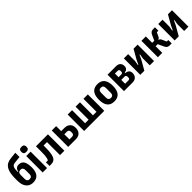

<svg xmlns="http://www.w3.org/2000/svg" viewBox="477 -2539 4339 4339"><g transform="rotate(-45 2646.0 -370.0)"><path d="M258 12Q195 12 144.5 -19Q94 -50 64 -116Q48 -151 41.5 -198Q35 -245 35 -323Q35 -429 49.5 -504Q64 -579 94.5 -627Q125 -675 172.5 -701Q220 -727 287 -734L449 -752V-617L286 -599Q256 -596 236 -585.5Q216 -575 204 -553.5Q192 -532 187 -496.5Q182 -461 181 -407H197Q205 -459 237 -485Q269 -511 315 -511Q366 -511 403 -485.5Q440 -460 460 -404.5Q480 -349 480 -259Q480 -166 455 -106Q430 -46 380.5 -17Q331 12 258 12ZM259 -100Q297 -100 316.5 -121.5Q336 -143 336 -187V-310Q336 -354 316.5 -376.5Q297 -399 259 -399Q221 -399 201 -376.5Q181 -354 181 -310V-187Q181 -143 201 -121.5Q221 -100 259 -100Z M642 -589Q599 -589 579.5 -608Q560 -627 560 -658V-680Q560 -712 579.5 -730.5Q599 -749 642 -749Q685 -749 704.5 -730.5Q724 -712 724 -680V-658Q724 -627 704.5 -608Q685 -589 642 -589ZM572 0V-525H712V0Z M786 6V-109H847Q859 -128 867 -157.5Q875 -187 879 -234Q883 -281 883 -353V-525H1266V0H1126V-416H1017V-347Q1017 -252 1008.5 -190Q1000 -128 985 -91Q970 -54 949 -33Q929 -13 900 -3.5Q871 6 827 6Z M1388 0V-525H1528V-364H1635Q1689 -364 1729.5 -343Q1770 -322 1792.5 -281.5Q1815 -241 1815 -182Q1815 -124 1792.5 -83Q1770 -42 1729.5 -21Q1689 0 1635 0ZM1528 -100H1609Q1641 -100 1658 -116Q1675 -132 1675 -163V-201Q1675 -232 1658 -248Q1641 -264 1609 -264H1528Z M1897 0V-525H2037V-109H2149V-525H2289V-109H2401V-525H2541V0Z M2856 12Q2783 12 2733.5 -18Q2684 -48 2658.5 -109Q2633 -170 2633 -262Q2633 -355 2658.5 -416Q2684 -477 2733.5 -507Q2783 -537 2856 -537Q2929 -537 2978.5 -507Q3028 -477 3053.5 -416Q3079 -355 3079 -262Q3079 -170 3053.5 -109Q3028 -48 2978.5 -18Q2929 12 2856 12ZM2856 -99Q2894 -99 2913.5 -121.5Q2933 -144 2933 -189V-336Q2933 -381 2913.5 -403.5Q2894 -426 2856 -426Q2818 -426 2798.5 -403.5Q2779 -381 2779 -336V-189Q2779 -144 2798.5 -121.5Q2818 -99 2856 -99Z M3171 0V-525H3445Q3511 -525 3546 -489.5Q3581 -454 3581 -395Q3581 -346 3556.5 -318.5Q3532 -291 3480 -284V-268Q3539 -263 3569 -233Q3599 -203 3599 -150Q3599 -104 3581 -70.5Q3563 -37 3529.5 -18.5Q3496 0 3447 0ZM3307 -100H3412Q3435 -100 3447 -111Q3459 -122 3459 -145V-177Q3459 -199 3447 -211Q3435 -223 3412 -223H3307ZM3307 -309H3396Q3416 -309 3428 -321Q3440 -333 3440 -353V-382Q3440 -402 3427.5 -414Q3415 -426 3396 -426H3307Z M3692 0V-525H3829V-304L3810 -194H3824L3871 -296L4002 -525H4132V0H3995V-221L4014 -331H4000L3953 -229L3822 0Z M4254 0V-525H4394V-321H4460L4520 -452Q4538 -491 4562.5 -508Q4587 -525 4627 -525H4686V-416H4637L4595 -325Q4583 -300 4572.5 -290Q4562 -280 4545 -277V-264Q4562 -263 4574.5 -252Q4587 -241 4596 -221L4648 -109H4696V0H4632Q4592 0 4567.5 -16.5Q4543 -33 4524 -74L4460 -212H4394V0Z M4791 0V-525H4928V-304L4909 -194H4923L4970 -296L5101 -525H5231V0H5094V-221L5113 -331H5099L5052 -229L4921 0Z"/></g></svg>

Font: IBM Plex Sans Condensed
Style: Bold
Weight: 700
Width: 3
Designer: Mike Abbink, Paul van der Laan, Pieter van Rosmalen
Foundry: Bold Monday
Version: Version 3.201